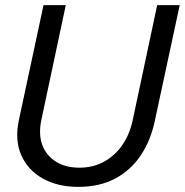

<svg xmlns="http://www.w3.org/2000/svg" viewBox="-20 -718 722 750"><path d="M285 12Q206 12 147.5 -20.5Q89 -53 63 -112Q37 -171 54 -250L150 -698H237L141 -247Q130 -192 145.5 -151Q161 -110 198.5 -86.5Q236 -63 290 -63Q344 -63 386.5 -86.5Q429 -110 457.5 -151Q486 -192 498 -247L594 -698H682L585 -247Q569 -170 530 -111.5Q491 -53 430 -20.5Q369 12 285 12Z"/></svg>

Font: Azeret Mono Thin Light
Style: Italic
Weight: 300
Italic angle: -12°
Version: Version 1.002